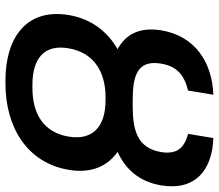

<svg xmlns="http://www.w3.org/2000/svg" viewBox="-68 -708 787 690"><g transform="rotate(90 325.0 -363.5)"><path d="M329.5 -349.8H340.6C432.9 -349.8 485.8 -306.1 471.6 -218C456.7 -127.1 389.6 -87 296.5 -87H285.5C192.8 -87 138.8 -127.5 154.1 -216.6C169 -305.8 236.2 -349.8 329.5 -349.8ZM34.4 -216.6C9.9 -67.5 113.6 9.9 269.9 9.9H280.9C436.8 9.9 566.1 -67.5 590.9 -218C604.4 -297.6 578.5 -356.5 526.3 -393.1C588.8 -421.5 633.5 -471.2 646.7 -549.7C666.9 -671.9 592 -733.3 476.6 -737.2L461.6 -646.3C513.5 -632.8 535.9 -605.1 527 -549.7C512.4 -460.9 443.9 -447.4 359.4 -447.4H341.6C258.2 -447.4 193.9 -460.9 209.2 -549.7C218.4 -605.1 249.3 -632.8 305.8 -646.3L321 -737.2C205.6 -733.3 109.4 -671.9 89.5 -549.7C76.7 -470.9 104.8 -421.5 157.3 -393.1C92.7 -356.2 47.6 -296.9 34.4 -216.6Z"/></g></svg>

Font: Magic Ui Pro Medium
Style: Italic
Weight: 500
Italic angle: -9.39999°
Designer: Stefan Endress, Andreas Faust
Version: Version 1.000;FEAKit 1.0